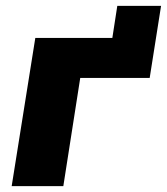

<svg xmlns="http://www.w3.org/2000/svg" viewBox="-20 -638 572 658"><path d="M20 0 101 -508H365L382 -618H532L493 -371H255L197 0Z"/></svg>

Font: Mulish Black
Style: Italic
Weight: 900
Italic angle: -9°
Designer: Vernon Adams
Foundry: Vernon Adams
Version: Version 3.603; ttfautohint (v1.8.3)